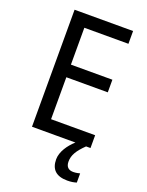

<svg xmlns="http://www.w3.org/2000/svg" viewBox="-170 -797 841 1101"><g transform="rotate(20 250.0 -246.5)"><path d="M353 116C353 76 373 44 418 0H445V-78H176V-334H429V-411H176V-636H445V-714H88V0H353C316 33 282 81 282 128C282 188 314 221 383 221C407 221 423 218 439 213V157C430 159 417 163 398 163C369 163 353 147 353 116Z"/></g></svg>

Font: Noto Sans Georgian SemiCondensed
Style: Regular
Weight: 400
Width: 4
Designer: Monotype Design Team, Akaki Razmadze
Foundry: Google LLC
Version: Version 2.005